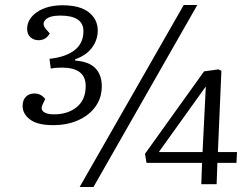

<svg xmlns="http://www.w3.org/2000/svg" viewBox="-20 -733 999 764"><path d="M297 11 711 -713H765L352 11ZM847 -128H923L921 -85H845L842 0H781L784 -85H563L557 -121L792 -449L850 -457L861 -451ZM786 -128 799 -389 612 -128ZM369 -611Q369 -575 346.5 -544Q324 -513 279 -497V-492Q334 -488 359.5 -461.5Q385 -435 385 -390Q385 -344 360 -309Q335 -274 291 -254.5Q247 -235 192 -235Q129 -235 99.5 -257.5Q70 -280 70 -311Q70 -335 83 -348Q96 -361 117 -361Q143 -361 160 -339L149 -316Q141 -298 153.5 -288Q166 -278 195 -278Q250 -278 285.5 -307Q321 -336 321 -391Q321 -464 226 -464Q199 -464 182 -460L177 -499Q242 -506 277 -533.5Q312 -561 312 -609Q312 -671 220 -671Q177 -671 161 -654.5Q145 -638 163 -617L178 -600Q163 -573 133 -573Q115 -573 101.5 -584.5Q88 -596 88 -618Q88 -658 127.5 -685Q167 -712 229 -712Q298 -712 333.5 -684Q369 -656 369 -611Z"/></svg>

Font: Literata 12pt Light
Style: Italic
Weight: 300
Italic angle: -2°
Designer: Latin by Veronika Burian and Jose Scaglione. Greek by Irene Vlachou. Cyrillic by Vera Evstafieva
Foundry: TypeTogether
Version: Version 3.002